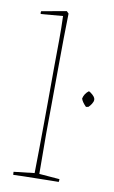

<svg xmlns="http://www.w3.org/2000/svg" viewBox="-83 -757 479 806"><g transform="rotate(10 156.5 -354.0)"><path d="M33 4Q32 0 32 -9L120 -19Q121 -66 121.5 -124Q122 -182 122.5 -235.5Q123 -289 123 -322Q123 -406 123.5 -469.5Q124 -533 124.5 -586Q125 -639 123 -689L29 -681Q27 -688 29 -693L135 -712L144 -703Q143 -653 142 -599Q141 -545 141 -477Q141 -409 140 -318Q138 -212 140 -19L227 -12Q227 -10 227 -6.5Q227 -3 226 0Q213 0 187 0.5Q161 1 131 1.5Q101 2 74.5 2.5Q48 3 33 4ZM284 -330Q266 -348 262 -362Q267 -384 285 -397L292 -393Q313 -378 313 -366V-365Q313 -357 306.5 -347Q300 -337 294 -332Z"/></g></svg>

Font: Labrada Thin
Style: Regular
Weight: 100
Designer: Mercedes Jáuregui
Foundry: Omnibus-Type Team
Version: Version 1.000; ttfautohint (v1.8.4.7-5d5b)